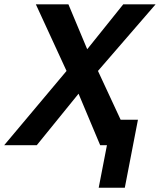

<svg xmlns="http://www.w3.org/2000/svg" viewBox="-71 -679 748 898"><path d="M574.2 -119.1 512.7 199.2H390.6L429.2 0H397.5L296.4 -240.7L101.1 0H-51.3L240.2 -347.2L96.7 -658.7H249L336.9 -448.7L505.4 -658.7H656.7L387.2 -347.2L493.2 -119.1Z"/></svg>

Font: Cousine
Style: Bold Italic
Weight: 700
Italic angle: -12°
Monospace: yes
Designer: Steve Matteson
Foundry: Ascender Corporation
Version: Version 1.20